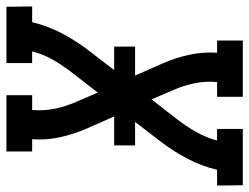

<svg xmlns="http://www.w3.org/2000/svg" viewBox="-133 -666 775 597"><g transform="rotate(-90 254.5 -367.5)"><path d="M-23 0 -24 -80H25Q36 -127 59.5 -172Q83 -217 114 -257L174 -335H101V-400H191L153 -486Q136 -525 126.5 -567.5Q117 -610 120 -655H82V-735H257V-655H211Q208 -619 215 -584.5Q222 -550 236 -519L265 -451L324 -527Q347 -556 366 -588.5Q385 -621 393 -655H357V-735H532L533 -655H484Q473 -608 449.5 -563Q426 -518 395 -478L335 -400H408V-335H318L356 -249Q373 -210 382.5 -167.5Q392 -125 389 -80H427V0H252V-80H298Q301 -116 294 -150.5Q287 -185 273 -216L244 -284L185 -208Q162 -179 143.5 -146.5Q125 -114 116 -80H152V0Z"/></g></svg>

Font: Iosevka Curly Slab Medium
Style: Italic
Weight: 500
Italic angle: -9°
Monospace: yes
Designer: Belleve Invis
Foundry: Belleve Invis
Version: Version 22.1.2; ttfautohint (v1.8.4)